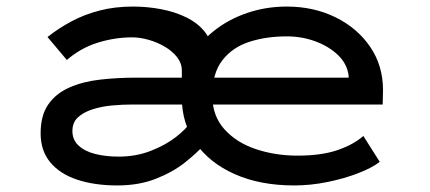

<svg xmlns="http://www.w3.org/2000/svg" viewBox="-20 -556 1313 586"><path d="M338 10Q269 10 216 -7.5Q163 -25 133.5 -60.5Q104 -96 104 -149Q104 -204 127.5 -237.5Q151 -271 192 -289Q233 -307 285.5 -313Q338 -319 396 -319H1059L1044 -302V-326Q1039 -362 1011 -388.5Q983 -415 942 -430Q901 -445 855 -445Q793 -445 741.5 -428.5Q690 -412 659 -372.5Q628 -333 628 -264Q628 -203 664.5 -162Q701 -121 760.5 -101Q820 -81 888 -81Q960 -81 1009 -97.5Q1058 -114 1089 -141L1139 -62Q1116 -44 1073.5 -27.5Q1031 -11 979.5 -0.5Q928 10 878 10Q774 10 696.5 -24.5Q619 -59 577 -119.5Q535 -180 535 -257Q535 -322 561 -373.5Q587 -425 632 -461Q677 -497 734.5 -516.5Q792 -536 855 -536Q937 -536 1003.5 -503.5Q1070 -471 1109.5 -413.5Q1149 -356 1149 -281L1148 -237H383Q353 -237 321 -234Q289 -231 261.5 -222Q234 -213 217.5 -197.5Q201 -182 201 -156Q201 -129 220 -111.5Q239 -94 271 -86Q303 -78 342 -78Q395 -78 440 -95.5Q485 -113 516.5 -137.5Q548 -162 562 -183L603 -114Q582 -90 545 -60.5Q508 -31 456 -10.5Q404 10 338 10ZM535 -257V-340Q535 -363 520.5 -381.5Q506 -400 483 -413.5Q460 -427 433.5 -434.5Q407 -442 384 -442Q331 -442 279 -426Q227 -410 184 -373L125 -443Q159 -470 198.5 -491Q238 -512 284.5 -524Q331 -536 386 -536Q429 -536 471.5 -528Q514 -520 549.5 -502.5Q585 -485 606.5 -457Q628 -429 628 -388V-263Z"/></svg>

Font: Lexend Tera
Style: Regular
Weight: 400
Designer: Bonnie Shaver-Troup, Thomas Jockin
Foundry: Lexend
Version: Version 1.007